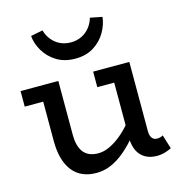

<svg xmlns="http://www.w3.org/2000/svg" viewBox="-109 -830 892 943"><g transform="rotate(-15 336.5 -358.5)"><path d="M267 14Q228 14 198 1Q168 -12 147 -38Q126 -64 115 -102.5Q104 -141 104 -192V-471H202V-195Q202 -169 207.5 -147.5Q213 -126 224.5 -110Q236 -94 255 -85.5Q274 -77 301 -77Q326 -77 352 -88Q378 -99 405 -119Q432 -139 459 -168.5Q486 -198 512 -234V-155Q482 -115 452.5 -84Q423 -53 393 -31Q363 -9 332 2.5Q301 14 267 14ZM10 -392V-471H182V-392ZM575 10Q542 10 517 -4Q492 -18 478.5 -45.5Q465 -73 465 -113V-471H563V-121Q563 -95 572.5 -83.5Q582 -72 597 -72Q607 -72 614 -74Q621 -76 628 -80L650 -9Q637 -2 617.5 4Q598 10 575 10ZM379 -392V-471H549V-392ZM312 -555Q257 -555 217.5 -579.5Q178 -604 155.5 -642Q133 -680 130 -719L191 -731Q198 -705 215 -683.5Q232 -662 256.5 -650Q281 -638 312 -638Q342 -638 366.5 -650Q391 -662 408 -683.5Q425 -705 432 -731L493 -719Q489 -680 467 -642Q445 -604 406 -579.5Q367 -555 312 -555Z"/></g></svg>

Font: BioRhyme
Style: Regular
Weight: 400
Designer: Aoife Mooney
Foundry: Aoife Mooney Type
Version: Version 1.600;gftools[0.9.33]